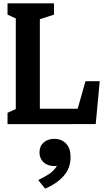

<svg xmlns="http://www.w3.org/2000/svg" viewBox="-20 -750 660 1160"><path d="M25.5 -68.5 108.2 -106.6 75.4 -50.4V-678.4L108.2 -623.4L25.5 -661.5V-730H306.1V-661.5L188 -623.4L220.8 -678.4V0H25.5ZM157.2 -93.2H482.3L443.2 -71.2L496.5 -259.6H582.5L558.3 -0.4L157.8 0.1ZM333.4 215.4 356.4 240.9Q335.2 253.1 307.7 253.1Q282.2 253.1 262 243.1Q241.8 233.1 230.2 214.4Q218.6 195.8 218.6 170.6Q218.6 133.2 243.6 111Q268.7 88.9 308.2 88.9Q351.9 88.9 379.1 117.3Q406.3 145.8 406.3 200.2Q406.3 267.9 363 314.9Q319.8 361.8 252.8 389.8L211.1 338Q250.8 318.1 274.5 302.7Q298.3 287.2 315 265.6Q331.7 244 333.4 215.4Z"/></svg>

Font: Monaspace Xenon Var ExtraLight
Style: Regular
Weight: 200
Designer: Riley Cran and the Lettermatic Team
Version: Version 1.200 (Monaspace Xenon Var)